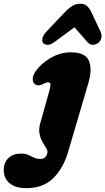

<svg xmlns="http://www.w3.org/2000/svg" viewBox="-152 -764 562 1024"><path d="M318.5 -318.5 211 47Q185.5 133.5 131.8 186.5Q78 239.5 -12 239.5Q-69.5 239.5 -100.8 213.2Q-132 187 -132 143Q-132 103 -107.2 79Q-82.5 55 -39 55Q-17 55 -1 62.2Q15 69.5 30 76.8Q45 84 63 84Q80.5 84 90.8 72.8Q101 61.5 101 45.5Q101 35 92 21.8Q83 8.5 73 -9.8Q63 -28 58.5 -52.2Q54 -76.5 63 -108L109 -271.5Q114.5 -290.5 117 -307.8Q119.5 -325 105 -325Q98.5 -325 92.2 -322.5Q86 -320 76.5 -315Q63 -308.5 52.8 -308.8Q42.5 -309 35.5 -314Q23 -322.5 22.5 -341.5Q22 -360.5 37.5 -383Q65.5 -424 117.2 -454.5Q169 -485 227 -485Q302 -485 321.8 -440.5Q341.5 -396 318.5 -318.5ZM138 -539.5Q117.3 -524.5 101.3 -525Q85.3 -525.5 77.2 -536Q70.9 -544.5 74.3 -560.5Q77.7 -576.5 95.7 -595.5L187.5 -692.5Q210.4 -717 230.7 -730.5Q250.9 -744 275.2 -744Q300 -744 313.7 -730.5Q327.4 -717 338.7 -692.5L383.7 -595.5Q392.7 -576.5 388.2 -560.5Q383.7 -544.5 373.3 -536Q360.3 -525.5 343.8 -525Q327.4 -524.5 314.4 -539.5L245.1 -618.5Z"/></svg>

Font: Fraunces 9pt SuperSoft Black
Style: Italic
Weight: 900
Italic angle: -16°
Version: Version 1.000;[0bf87f6ff]